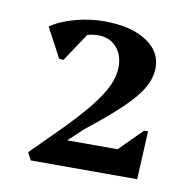

<svg xmlns="http://www.w3.org/2000/svg" viewBox="-53 -829 475 478"><g transform="rotate(10 185.0 -590.5)"><path d="M54 -404 44 -423 110 -489Q154 -533 180 -565.5Q206 -598 217.5 -623Q229 -648 229 -671Q229 -702 211.5 -721Q194 -740 166 -740Q143 -740 123 -730.5Q103 -721 90 -704L98 -757H152L91 -665H80L40 -740Q64 -757 101 -767Q138 -777 174 -777Q241 -777 280.5 -752Q320 -727 320 -685Q320 -661 306.5 -636Q293 -611 260.5 -579.5Q228 -548 172 -504L109 -445L112 -469H262L319 -526H329L323 -404Z"/></g></svg>

Font: Platypi Light Medium
Style: Regular
Weight: 500
Version: Version 1.200